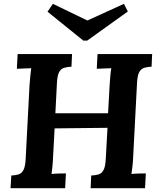

<svg xmlns="http://www.w3.org/2000/svg" viewBox="-20 -982 842 1002"><path d="M774 -700 771 -634Q749 -633 732.5 -628Q716 -623 706.5 -605.5Q697 -588 695 -547L675 -164Q674 -137 671 -112Q668 -87 666 -74Q683 -76 707 -76.5Q731 -77 741 -77L737 0H453L456 -66Q479 -67 495 -72Q511 -77 520.5 -95Q530 -113 532 -153L541 -315L265 -312L257 -164Q256 -137 253.5 -112Q251 -87 249 -74Q265 -76 289.5 -76.5Q314 -77 324 -77L320 0H35L39 -66Q61 -67 77 -72Q93 -77 102.5 -95Q112 -113 114 -153L134 -536Q136 -563 138.5 -588Q141 -613 143 -626Q127 -625 103 -624.5Q79 -624 68 -623L72 -700H356L353 -634Q331 -633 314.5 -628Q298 -623 288.5 -605.5Q279 -588 277 -547L269 -391H544L552 -536Q554 -563 556 -588Q558 -613 561 -626Q545 -625 520.5 -624.5Q496 -624 485 -623L489 -700ZM435 -770H415L228 -921L256 -962L436 -875L627 -962L647 -922Z"/></svg>

Font: Lora Italic
Style: Italic
Weight: 400
Italic angle: -3°
Designer: Olga Karpushina, Alexei Vanyashin (Cyrillic)
Foundry: Cyreal
Version: Version 2.210; ttfautohint (v1.8.1.43-b0c9)